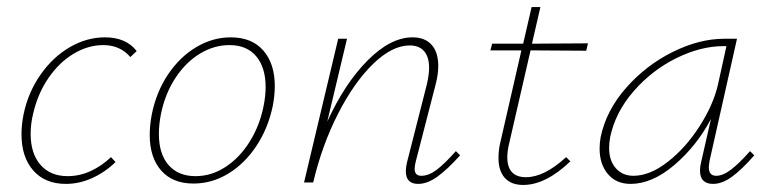

<svg xmlns="http://www.w3.org/2000/svg" viewBox="-20 -518 2189 545"><path d="M273 -390Q230 -390 189 -365.5Q148 -341 117.5 -296.5Q87 -252 74 -195Q67 -167 67 -138Q67 -82 95 -50Q123 -18 172 -18Q206 -18 237.5 -32.5Q269 -47 295 -72L308 -58Q278 -29 241.5 -12.5Q205 4 167 4Q108 4 74.5 -34Q41 -72 41 -137Q41 -164 47 -194Q60 -256 95 -306Q130 -356 178 -384Q226 -412 278 -412Q338 -412 368 -373L350 -356Q321 -390 273 -390Z M405 -135Q405 -163 411 -194Q424 -258 457.5 -307.5Q491 -357 537.5 -384.5Q584 -412 635 -412Q695 -412 727.5 -374.5Q760 -337 760 -274Q760 -246 754 -216Q741 -154 708 -104Q675 -54 628.5 -25.5Q582 3 529 3Q470 3 437.5 -34Q405 -71 405 -135ZM728 -216Q734 -245 734 -271Q734 -326 707.5 -358Q681 -390 631 -390Q588 -390 548 -366Q508 -342 478.5 -297.5Q449 -253 437 -195Q431 -165 431 -138Q431 -81 458.5 -49.5Q486 -18 535 -18Q580 -18 620 -44Q660 -70 688.5 -115.5Q717 -161 728 -216Z M1286 -77Q1250 -37 1221.5 -16.5Q1193 4 1167 4Q1132 4 1132 -32Q1132 -43 1135 -56L1192 -280Q1198 -306 1198 -326Q1198 -356 1184 -372.5Q1170 -389 1143 -389Q1093 -389 1039 -336.5Q985 -284 939.5 -195Q894 -106 869 0H843L940 -408H965L909 -173Q959 -282 1024 -347Q1089 -412 1151 -412Q1186 -412 1205 -391Q1224 -370 1224 -331Q1224 -307 1217 -280L1160 -59Q1157 -47 1157 -39Q1157 -19 1176 -19Q1197 -19 1219.5 -36Q1242 -53 1274 -89Z M1426 -114Q1420 -90 1420 -72Q1420 -15 1473 -15Q1525 -15 1587 -72L1599 -60Q1529 7 1465 7Q1431 7 1413 -13Q1395 -33 1395 -69Q1395 -93 1400 -113L1460 -375H1372L1377 -394H1465L1489 -498H1514L1490 -394L1649 -395L1644 -374L1486 -375Z M2121 -77Q2086 -37 2058 -16.5Q2030 4 2004 4Q1967 4 1967 -34Q1967 -45 1970 -57L1998 -180Q1957 -103 1894 -49.5Q1831 4 1770 4Q1729 4 1705.5 -24Q1682 -52 1682 -96Q1682 -113 1685 -129Q1701 -205 1757.5 -269Q1814 -333 1889.5 -370.5Q1965 -408 2036 -408H2072L1994 -61Q1992 -47 1992 -43Q1992 -19 2013 -19Q2032 -19 2055 -36.5Q2078 -54 2109 -89ZM2018 -278 2042 -387H2033Q1969 -387 1900 -353Q1831 -319 1779 -259.5Q1727 -200 1712 -129Q1709 -113 1709 -98Q1709 -62 1728 -40.5Q1747 -19 1778 -19Q1825 -19 1876 -59Q1927 -99 1966 -160Q2005 -221 2018 -278Z"/></svg>

Font: Ysabeau Infant Extralight
Style: Italic
Weight: 200
Italic angle: -12°
Designer: Christian Thalmann (Catharsis Fonts)
Version: Version 0.003